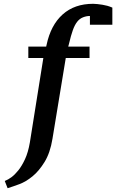

<svg xmlns="http://www.w3.org/2000/svg" viewBox="-20 -775 640 1010"><path d="M208 -470H129V-530H223L225 -539Q247 -643 309.5 -699Q372 -755 470 -755Q480 -755 493 -753.5Q506 -752 519 -750Q532 -748 544.5 -744.5Q557 -741 571 -735V-645H453V-691Q435 -691 417 -684Q399 -677 386 -660.5Q373 -644 363 -616Q353 -588 343 -545L339 -530H451V-470H326L256 -45Q244 29 214.5 77Q185 125 150.5 153Q116 181 82.5 193.5Q49 206 20 215L5 177Q23 170 40.5 157Q58 144 76.5 121Q95 98 111.5 62.5Q128 27 137 -25Z"/></svg>

Font: PT Serif Caption
Style: Semibold
Weight: 600
Designer: A.Korolkova, O.Umpeleva, V.Yefimov
Foundry: ParaType Ltd
Version: Version 1.00;May 2, 2020;FontCreator 12.0.0.2544 64-bit